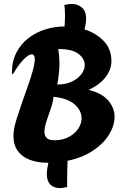

<svg xmlns="http://www.w3.org/2000/svg" viewBox="-20 -841 616 972"><path d="M282 111Q251 111 234 92.5Q217 74 217 40Q217 25 220 9L225 -17H220Q173 -17 133.5 -31Q94 -45 71 -75.5Q48 -106 48 -155Q48 -161 48.5 -167Q49 -173 50 -179Q53 -204 65 -242Q77 -280 92 -323Q107 -366 122 -408Q137 -450 146.5 -485.5Q156 -521 156 -542Q156 -566 141 -566Q125 -566 99 -539.5Q73 -513 45 -465L40 -468Q40 -530 63 -574.5Q86 -619 124.5 -648.5Q163 -678 210.5 -692.5Q258 -707 307 -707Q308 -724 308.5 -739Q309 -754 309 -767Q309 -802 305 -815Q325 -821 342 -821Q373 -821 394.5 -803Q416 -785 416 -746Q416 -739 415 -730Q414 -721 412 -711Q411 -707 410 -702Q409 -697 408 -692Q466 -674 505 -633.5Q544 -593 544 -532Q544 -489 514.5 -450.5Q485 -412 429 -386Q497 -369 528.5 -331.5Q560 -294 560 -249Q560 -205 532 -159.5Q504 -114 451 -78.5Q398 -43 322 -27Q321 -3 320.5 21.5Q320 46 320 70V106Q298 111 282 111ZM270 -413Q312 -413 343 -427.5Q374 -442 391.5 -465Q409 -488 409 -512Q409 -544 377 -568.5Q345 -593 275 -593Q281 -557 281 -522Q281 -495 278 -468.5Q275 -442 270 -413ZM256 -131Q297 -131 328 -147.5Q359 -164 376 -189.5Q393 -215 393 -242Q393 -280 359 -311.5Q325 -343 251 -351Q248 -322 236.5 -289.5Q225 -257 215 -226.5Q205 -196 205 -173Q205 -154 216.5 -142.5Q228 -131 256 -131Z"/></svg>

Font: Agbalumo
Style: Regular
Weight: 400
Designer: Raphael Alegbeleye
Foundry: Sorkin Type Co.
Version: Version 1.000; ttfautohint (v1.8.4)